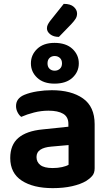

<svg xmlns="http://www.w3.org/2000/svg" viewBox="-20 -959 569 994"><path d="M253 -89Q279 -89 301.5 -94Q324 -99 335 -106V-208L245 -200Q209 -197 189 -184Q169 -171 169 -146Q169 -120 189 -104.5Q209 -89 253 -89ZM248 -492Q349 -492 409.5 -449.5Q470 -407 470 -316V-88Q470 -63 457.5 -48.5Q445 -34 426 -22Q397 -5 353 5Q309 15 253 15Q152 15 92.5 -24Q33 -63 33 -141Q33 -209 75 -245Q117 -281 200 -289L334 -303V-318Q334 -354 307 -370Q280 -386 231 -386Q193 -386 156 -376.5Q119 -367 90 -354Q79 -362 71 -377.5Q63 -393 63 -410Q63 -450 106 -468Q135 -480 173 -486Q211 -492 248 -492ZM140 -631Q140 -675 172.5 -706Q205 -737 262 -737Q322 -737 355 -706Q388 -675 388 -631Q388 -587 355 -556.5Q322 -526 262 -526Q205 -526 172.5 -556.5Q140 -587 140 -631ZM226 -631Q226 -613 236.5 -603Q247 -593 263 -593Q279 -593 290 -603Q301 -613 301 -631Q301 -649 290 -659Q279 -669 263 -669Q247 -669 236.5 -659Q226 -649 226 -631ZM239 -850 310 -939Q345 -939 362 -923.5Q379 -908 379 -889Q379 -874 371.5 -862Q364 -850 349 -834L285 -768Q257 -768 240 -781.5Q223 -795 223 -812Q223 -822 227 -830.5Q231 -839 239 -850Z"/></svg>

Font: BalooTamma2Bold
Style: Bold
Weight: 700
Designer: Divya Kowshik, Shuchita Grover and Ek Type
Foundry: Ek Type
Version: Version 1.700